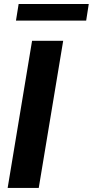

<svg xmlns="http://www.w3.org/2000/svg" viewBox="-20 -929 459 949"><path d="M418.7 -909.1H72.1L58.9 -827.1H405.9ZM292.3 -727.3H138.5L17.8 0H171.5Z"/></svg>

Font: TID UI
Style: Bold Italic
Weight: 700
Italic angle: -9.39999°
Designer: The TID Project Authors
Foundry: Bakken & Bæck
Version: Version 1.001;hotconv 1.0.109;makeotfexe 2.5.65596